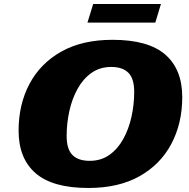

<svg xmlns="http://www.w3.org/2000/svg" viewBox="-20 -920 942 955"><path d="M886.5 -437Q886.5 -306.5 832.2 -204.2Q778 -102 674 -43.5Q570 15 419.5 15Q241.5 15 157 -58.5Q72.5 -132 72.5 -270Q72.5 -401 126.8 -503Q181 -605 285.2 -663.5Q389.5 -722 539.5 -722Q717.5 -722 802 -648.5Q886.5 -575 886.5 -437ZM311.5 -243.5Q311.5 -178.5 340.2 -149.2Q369 -120 426 -120Q482.5 -120 524 -149.5Q565.5 -179 593 -228.5Q620.5 -278 634 -339.2Q647.5 -400.5 647.5 -463.5Q647.5 -528.5 618.8 -557.8Q590 -587 533 -587Q477 -587 435.2 -557.5Q393.5 -528 366 -478.5Q338.5 -429 325 -367.8Q311.5 -306.5 311.5 -243.5ZM415 -807.5 443.5 -900H780.5L752.5 -807.5Z"/></svg>

Font: Newsreader 6pt ExtraBold
Style: Italic
Weight: 800
Italic angle: -17°
Designer: Hugues Gentile
Foundry: Production Type
Version: Version 1.003; ttfautohint (v1.8.3)